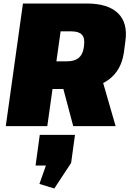

<svg xmlns="http://www.w3.org/2000/svg" viewBox="-20 -720 744 1096"><path d="M111 -700H475Q596 -700 653 -645Q710 -590 696 -487L687 -419Q672 -318 600 -265Q528 -212 407 -212H270L292 -370H363Q405 -370 428.5 -389Q452 -408 458 -447L460 -463Q465 -503 447.5 -522Q430 -541 388 -541H273L333 -591L250 0H13ZM330 -256H566L640 0H398ZM408 50 386 210 290 356 205 330 283 109 361 225H183L207 50Z"/></svg>

Font: Pathway Extreme SemiCondensed Black
Style: Italic
Weight: 900
Width: 4
Italic angle: -8°
Version: Version 1.001;gftools[0.9.26]